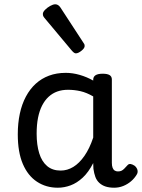

<svg xmlns="http://www.w3.org/2000/svg" viewBox="-20 -859 664 896"><path d="M250 17Q195 17 152.5 -11Q110 -39 86.5 -94Q63 -149 63 -232Q63 -284 72.5 -328.5Q82 -373 101 -408.5Q120 -444 147 -468.5Q174 -493 209 -506Q244 -519 287 -519Q319 -519 352 -509.5Q385 -500 415 -483V-487Q415 -501 426 -508Q437 -515 459 -515Q481 -515 491.5 -508.5Q502 -502 502 -488V-99Q502 -85 505.5 -76Q509 -67 515.5 -63Q522 -59 530 -59Q540 -59 546.5 -62Q553 -65 559.5 -71.5Q566 -78 575 -88Q581 -95 590 -93.5Q599 -92 609 -85Q619 -76 621.5 -65.5Q624 -55 619 -46Q608 -27 591.5 -13Q575 1 555 9Q535 17 513 17Q490 17 473 11.5Q456 6 443.5 -5.5Q431 -17 425 -33.5Q419 -50 416 -71Q416 -76 415.5 -83Q415 -90 415 -98Q393 -55 366 -30Q339 -5 309.5 6Q280 17 250 17ZM151 -235Q151 -183 163 -144Q175 -105 200 -84Q225 -63 263 -63Q294 -63 322 -80Q350 -97 374 -131.5Q398 -166 415 -217V-409Q384 -427 355.5 -433.5Q327 -440 297 -440Q270 -440 247.5 -432Q225 -424 207 -407.5Q189 -391 176.5 -366.5Q164 -342 157.5 -309.5Q151 -277 151 -235ZM334 -610Q330 -610 325.5 -613Q321 -616 315 -623L192 -770Q185 -778 182.5 -782.5Q180 -787 180 -794Q180 -803 190.5 -813.5Q201 -824 214.5 -831.5Q228 -839 238 -839Q252 -839 262 -824L369 -660Q374 -653 374.5 -650Q375 -647 375 -644Q375 -634 360 -622Q345 -610 334 -610Z"/></svg>

Font: Playwrite IT Moderna
Style: Regular
Weight: 400
Designer: Veronika Burian, José Scaglione
Foundry: TypeTogether
Version: Version 1.002